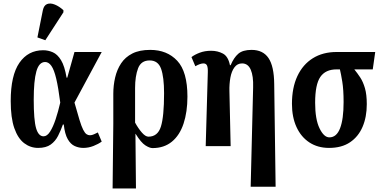

<svg xmlns="http://www.w3.org/2000/svg" viewBox="-20 -832 2167 1093"><path d="M197 10Q153 10 117.5 -17Q82 -44 61.5 -102.5Q41 -161 41 -257Q41 -403 90.5 -474.5Q140 -546 226 -546Q254 -546 280.5 -534.5Q307 -523 327.5 -489.5Q348 -456 359 -390H363L404 -536H559L404 -248Q421 -187 432.5 -149.5Q444 -112 453.5 -93.5Q463 -75 472 -68.5Q481 -62 492 -62Q503 -62 515 -67.5Q527 -73 537 -78L559 -26Q540 -12 512 -1Q484 10 454 10Q429 10 405.5 -0.5Q382 -11 365.5 -40Q349 -69 343 -123H338Q326 -89 310.5 -58.5Q295 -28 268.5 -9Q242 10 197 10ZM228 -56Q248 -56 265 -82.5Q282 -109 296.5 -152.5Q311 -196 323 -248Q312 -334 300 -384.5Q288 -435 272.5 -457Q257 -479 237 -479Q202 -479 187 -425.5Q172 -372 172 -265Q172 -148 185.5 -102Q199 -56 228 -56ZM238 -603 193 -619 224 -774Q230 -802 248.5 -809Q267 -816 292 -806Q317 -796 341 -774V-762Z M621 241 625 -128V-298Q625 -346 635.5 -391Q646 -436 669.5 -471.5Q693 -507 733.5 -527.5Q774 -548 835 -548Q931 -548 989 -486Q1047 -424 1047 -282Q1047 -195 1025 -128.5Q1003 -62 958.5 -25.5Q914 11 848 11Q832 11 807.5 -4.5Q783 -20 752 -70H751L754 241ZM825 -54Q878 -54 896 -111.5Q914 -169 914 -301Q914 -393 897 -440.5Q880 -488 832 -488Q783 -488 766 -443Q749 -398 749 -331V-134Q767 -101 787.5 -77.5Q808 -54 825 -54Z M1407 231 1421 -335Q1423 -399 1407.5 -435Q1392 -471 1358 -471Q1331 -471 1314.5 -448.5Q1298 -426 1291.5 -390Q1285 -354 1286 -313L1293 0H1151L1163 -419Q1164 -447 1158.5 -459Q1153 -471 1138 -471Q1129 -471 1117.5 -467Q1106 -463 1092 -455L1070 -507Q1088 -521 1117 -532Q1146 -543 1182 -543Q1219 -543 1249 -527Q1279 -511 1289 -461H1293Q1311 -504 1336.5 -526Q1362 -548 1412 -548Q1477 -548 1508.5 -501.5Q1540 -455 1541 -354L1549 231Z M1853 10Q1789 10 1741.5 -21Q1694 -52 1668 -108.5Q1642 -165 1642 -241Q1642 -333 1673 -399Q1704 -465 1761 -500.5Q1818 -536 1896 -536H2116L2102 -437H1997Q2015 -415 2031 -390.5Q2047 -366 2057.5 -330Q2068 -294 2068 -239Q2068 -166 2044 -110Q2020 -54 1972.5 -22Q1925 10 1853 10ZM1855 -50Q1896 -50 1916 -102Q1936 -154 1936 -251Q1936 -321 1928.5 -367Q1921 -413 1915 -437H1896Q1833 -437 1803.5 -394Q1774 -351 1774 -247Q1774 -153 1799 -101.5Q1824 -50 1855 -50Z"/></svg>

Font: Noto Serif ExtraCondensed
Style: Bold
Weight: 700
Width: 2
Designer: Monotype Design Team
Foundry: Monotype Imaging Inc.
Version: Version 2.014; ttfautohint (v1.8.4.7-5d5b)